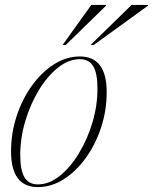

<svg xmlns="http://www.w3.org/2000/svg" viewBox="-20 -752 623 782"><path d="M305.5 -522Q414.5 -522 414.5 -376.5Q414.5 -302 391.8 -232.8Q369 -163.5 329.5 -108.8Q290 -54 239.8 -22Q189.5 10 134 10Q25 10 25 -135.5Q25 -210 47.8 -279.2Q70.5 -348.5 110 -403.2Q149.5 -458 199.8 -490Q250 -522 305.5 -522ZM134 -1Q180 -1 223.2 -35.5Q266.5 -70 301.2 -127.2Q336 -184.5 356.5 -253.2Q377 -322 377 -391Q377 -454 359.5 -482.5Q342 -511 305.5 -511Q259.5 -511 216.2 -476.5Q173 -442 138.2 -384.8Q103.5 -327.5 83 -258.8Q62.5 -190 62.5 -121Q62.5 -58 80 -29.5Q97.5 -1 134 -1ZM349 -569 516 -732H583V-729L362 -569ZM235 -569 352 -732H412V-729L248 -569Z"/></svg>

Font: Newsreader 72pt ExtraLight
Style: Italic
Weight: 275
Italic angle: -17°
Designer: Hugues Gentile
Foundry: Production Type
Version: Version 1.003; ttfautohint (v1.8.3)